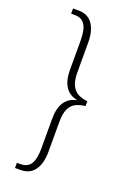

<svg xmlns="http://www.w3.org/2000/svg" viewBox="-168 -818 683 1008"><g transform="rotate(20 174.0 -314.5)"><path d="M56 131V102H76Q116 102 133.5 74Q151 46 151 -13V-179Q151 -239 174 -272.5Q197 -306 239 -314V-316Q198 -323 174.5 -357Q151 -391 151 -452V-615Q151 -674 133.5 -702.5Q116 -731 76 -731H56V-760H88Q139 -760 165.5 -722.5Q192 -685 192 -620V-455Q192 -406 205.5 -379.5Q219 -353 241.5 -342Q264 -331 293 -328V-301Q264 -298 241.5 -287.5Q219 -277 205.5 -251Q192 -225 192 -175V-10Q192 56 165.5 93.5Q139 131 87 131Z"/></g></svg>

Font: Noto Serif Condensed ExtraLight
Style: Regular
Weight: 200
Width: 3
Designer: Monotype Design Team
Foundry: Monotype Imaging Inc.
Version: Version 2.013; ttfautohint (v1.8.4.7-5d5b)